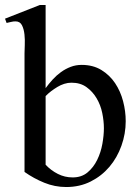

<svg xmlns="http://www.w3.org/2000/svg" viewBox="-24 -734 559 769"><path d="M479.5 -248.5Q479.5 -198.2 462.4 -150.4Q445.3 -102.5 414.3 -65.9Q383.3 -29.3 339.4 -7.1Q295.4 15.1 241.2 15.1Q195.3 15.1 153.1 -2.2Q110.8 -19.5 74.2 -45.4V-520Q74.2 -532.2 75.2 -553.5Q76.2 -574.7 74 -595.9Q71.8 -617.2 64 -632.8Q56.2 -648.4 38.1 -648.4Q28.8 -648.4 20.5 -646.2Q12.2 -644 2.4 -642.1L-3.9 -659.2L135.3 -713.9H158.7V-380.9Q171.4 -398.4 187 -415.5Q202.6 -432.6 220.7 -445.6Q238.8 -458.5 259.3 -466.3Q279.8 -474.1 303.2 -474.1Q348.6 -474.1 382.1 -453.6Q415.5 -433.1 437 -400.9Q458.5 -368.7 469 -328.6Q479.5 -288.6 479.5 -248.5ZM392.1 -220.2Q392.1 -249.5 385.5 -281.5Q378.9 -313.5 363 -340.3Q347.2 -367.2 322.5 -385Q297.9 -402.8 262.2 -402.8Q247.6 -402.8 233.2 -398.2Q218.8 -393.6 205.8 -385.7Q192.9 -377.9 180.7 -368.7Q168.5 -359.4 158.7 -349.1V-74.2Q180.2 -51.3 207.8 -37.4Q235.4 -23.4 267.1 -23.4Q302.7 -23.4 326.7 -43.5Q350.6 -63.5 365.2 -93.5Q379.9 -123.5 386 -157.7Q392.1 -191.9 392.1 -220.2Z"/></svg>

Font: Simplified Naskh
Style: Regular
Weight: 400
Designer: SIL International
Foundry: Arabeyes
Version: 1.02_alpha